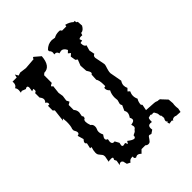

<svg xmlns="http://www.w3.org/2000/svg" viewBox="-178 -693 799 799"><g transform="rotate(-45 222.0 -293.0)"><path d="M186 10.3Q177.2 1.5 169.4 1.5Q165 1.5 159.2 5.4Q151.4 3.4 151.4 -2.4L152.3 -7.3L147.9 -7.8Q133.8 -7.8 127.9 3.9L113.3 -3.4L108.9 -21Q105 -26.4 99.6 -26.4Q94.2 -26.4 88.4 -20.5L92.3 -42.5L87.4 -52.2L90.8 -60.1Q90.8 -64.9 81.5 -64.9Q68.8 -64.9 65.9 -63L70.8 -88.9Q70.8 -96.7 67.9 -100.8Q64.9 -105 61.8 -108.4Q58.6 -111.8 55.9 -116Q53.2 -120.1 53.2 -128.4Q53.2 -139.2 58.6 -156.7L50.8 -157.2L56.2 -181.2Q50.8 -184.6 50.8 -189.5Q50.8 -195.3 58.6 -203.6L50.8 -230.5Q61.5 -231.9 61.5 -240.2Q61.5 -247.1 54.7 -257.8V-266.6Q60.1 -278.8 60.1 -303.7L58.6 -325.2L52.2 -317.9L58.6 -372.6L51.8 -378.4V-406.2H60.1L61 -411.1Q61 -418.9 52.2 -422.9Q59.6 -429.2 59.6 -437.5Q59.6 -445.3 51.3 -455.1V-481.9Q59.6 -482.4 59.6 -491.2L58.6 -499L47.9 -495.6L50.8 -513.7Q50.8 -523.9 44.4 -523.9Q40.5 -523.9 36.1 -520.5L18.6 -527.3L10.7 -524.4L12.2 -537.6Q12.2 -547.9 6.8 -554.7Q19 -560.5 19 -575.7L18.6 -581.5H43L46.4 -595.7L54.7 -581.5L67.9 -585.9L98.1 -582L147.5 -585.9V-588.4Q147.5 -592.8 153.3 -592.8L179.7 -570.3Q175.3 -514.2 138.2 -514.2L130.4 -507.3V-462.4Q119.1 -458 119.1 -454.1Q119.1 -450.7 125 -448.7L121.1 -413.1L124.5 -391.6L121.1 -367.7L127.4 -355L115.2 -347.7V-318.4Q124.5 -308.6 124.5 -294.9L121.1 -275.9L125 -271L123.5 -261.7Q115.2 -259.8 115.2 -248Q115.2 -239.3 120.6 -224.1Q129.9 -219.2 129.9 -206.1Q129.9 -199.2 127 -193.4Q124 -187.5 124 -181.2Q124 -170.9 129.9 -159.7Q121.1 -148.4 121.1 -141.6Q121.1 -134.8 129.9 -131.8L127.9 -118.7Q127.9 -105 139.2 -105L143.1 -105.5L153.3 -86.9L150.9 -74.7Q150.9 -67.4 157.7 -67.4L169.4 -69.8L174.8 -58.6L181.6 -69.8Q200.2 -55.2 209 -55.2Q216.8 -55.2 216.8 -67.4L230.5 -74.2L237.3 -82Q244.1 -85.4 244.1 -93.3L241.2 -105.5Q261.2 -107.4 261.2 -118.7Q261.2 -123.5 257.3 -130.4Q266.1 -142.6 266.1 -152.8Q266.1 -159.7 261.7 -166.5L272.5 -190.4Q268.6 -193.8 268.6 -200.7L273.4 -218.3L272 -233.9Q272 -253.9 280.3 -269Q270 -278.3 270 -288.1L270.5 -293.5L278.3 -295.4V-303.7Q278.3 -330.6 270.5 -340.8L272 -369.6Q276.9 -372.1 276.9 -376.5Q276.9 -383.3 267.6 -396.5L265.6 -428.7L275.9 -454.6L267.6 -460.9L263.7 -483.9L274.9 -493.7L264.6 -502L274.9 -511.7Q266.6 -529.8 252.9 -529.8L239.7 -526.9Q237.3 -539.1 226.1 -539.1L221.7 -538.6L223.1 -548.3Q223.1 -556.6 215.8 -563.5V-570.3Q233.4 -588.4 256.3 -588.4L272.9 -585.9Q285.2 -593.3 301.3 -593.3L309.1 -592.8L314.5 -585.9H339.4L340.8 -593.8Q361.3 -588.9 373.5 -577.1H380.9L380.4 -572.8Q380.4 -566.9 386.7 -565.9L388.2 -542Q377.9 -522.9 363.8 -522.9L360.4 -512.7L353.5 -513.2Q343.8 -513.2 340.8 -508.8L344.7 -498L332.5 -495.1V-492.2Q332.5 -473.1 343.3 -471.2L336.4 -446.8L341.3 -422.4Q332 -420.4 332 -408.7L340.8 -363.3Q340.8 -357.4 339.1 -352.3Q337.4 -347.2 335.9 -342.3Q334.5 -337.4 333 -331.5Q331.5 -325.7 331.5 -318.4L341.3 -264.6Q334 -253.4 334 -243.2Q334 -234.4 338.4 -225.1L328.1 -214.4L336.4 -207Q331.1 -195.8 331.1 -185.5Q331.1 -174.3 336.4 -163.6Q328.1 -150.9 328.1 -133.8L330.1 -134.3Q332.5 -134.3 332.5 -129.4L327.6 -105L372.6 -102.1Q379.4 -102.1 388.7 -97.7Q401.9 -97.7 403.3 -92.8L425.3 -69.3L427.2 -45.9Q425.8 -39.1 425.8 -31.2Q425.8 -23.9 427.2 -15.1L423.8 2L399.9 0.5Q395 -2 390.6 -2Q384.8 -2 379.4 1.5L377.9 5.9L372.1 1.5L356.9 3.9L354 -5.4L358.4 -8.3Q353 -10.7 353 -16.1Q353 -21 357.9 -28.8L356.4 -43.5L353 -46.9L352.1 -57.1Q351.6 -62.5 347.7 -67.4Q345.7 -73.7 342.3 -75.2Q340.8 -75.7 338.9 -75.7Q335.9 -75.7 332.5 -74.7L326.7 -78.1L315.9 -75.2H315.4Q310.1 -75.2 310.1 -54.7V-52.7L301.8 -53.7Q287.6 -53.7 287.6 -38.6L288.6 -29.3L273.4 -19L264.2 -22Q260.3 -22 257.6 -18.1Q254.9 -14.2 252 -9.8Q249 -5.4 245.4 -1.5Q241.7 2.4 235.4 2.4Q228 2.4 222.2 -3.4H199.7Z"/></g></svg>

Font: Truetypewriter PolyglOTT
Style: Regular
Weight: 400
Designer: Sergey Beatoff a.k.a. Sam_T
Version: Version 3.76